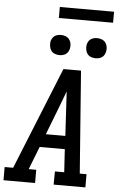

<svg xmlns="http://www.w3.org/2000/svg" viewBox="-78 -1171 747 1217"><g transform="rotate(5 296.0 -562.5)"><path d="M-8 0V-84H46L309 -735H421L470 -84H513V0H311L312 -84H371L362 -230H202L145 -84H193V0ZM358 -314 348 -490Q346 -516 345 -542.5Q344 -569 342 -596Q332 -569 322 -542.5Q312 -516 302 -490L234 -314ZM506 -821Q490 -821 476 -826.5Q462 -832 453.5 -843.5Q445 -855 442.5 -870Q440 -885 442 -901Q444 -911 449.5 -921Q455 -931 464 -937.5Q473 -944 484 -946.5Q495 -949 505 -949Q521 -949 535 -943.5Q549 -938 558 -926.5Q567 -915 569.5 -900Q572 -885 569 -869Q567 -859 561.5 -849Q556 -839 547 -832.5Q538 -826 527 -823.5Q516 -821 506 -821ZM276 -821Q260 -821 246 -826.5Q232 -832 223.5 -843.5Q215 -855 212.5 -870Q210 -885 212 -901Q214 -911 219.5 -921Q225 -931 234 -937.5Q243 -944 254 -946.5Q265 -949 275 -949Q291 -949 305 -943.5Q319 -938 328 -926.5Q337 -915 339.5 -900Q342 -885 339 -869Q337 -859 331.5 -849Q326 -839 317 -832.5Q308 -826 297 -823.5Q286 -821 276 -821ZM252 -1055V-1125H597V-1055Z"/></g></svg>

Font: Iosevka Etoile Medium
Style: Italic
Weight: 500
Italic angle: -9°
Designer: Belleve Invis
Foundry: Belleve Invis
Version: Version 22.1.2; ttfautohint (v1.8.4)